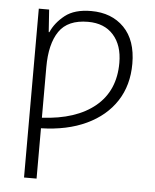

<svg xmlns="http://www.w3.org/2000/svg" viewBox="-54 -588 703 870"><g transform="rotate(5 297.0 -153.0)"><path d="M326 -542Q419 -542 475.5 -484.5Q532 -427 532 -320Q532 -222 485 -150Q438 -78 351 -37Q264 4 145 7V236H88V-532H135L142 -430H145Q164 -474 207 -508Q250 -542 326 -542ZM316 -492Q224 -492 184.5 -434.5Q145 -377 145 -271V-41Q300 -49 386.5 -120.5Q473 -192 473 -319Q473 -399 431.5 -445.5Q390 -492 316 -492Z"/></g></svg>

Font: BC Sans Light
Style: Regular
Weight: 300
Designer: Monotype Design Team
Foundry: Monotype Imaging Inc.
Version: Version 2.000;GOOG;noto-source:20170915:90ef993387c0